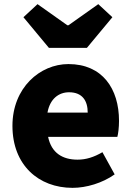

<svg xmlns="http://www.w3.org/2000/svg" viewBox="-20 -892 636 926"><path d="M330 14C396 14 474 -9 533 -51L474 -158C433 -134 395 -122 354 -122C282 -122 228 -154 212 -232H546C550 -246 554 -277 554 -309C554 -464 474 -583 310 -583C173 -583 40 -469 40 -285C40 -96 166 14 330 14ZM209 -349C221 -416 264 -447 313 -447C378 -447 403 -405 403 -349ZM216 -661H399L522 -809L454 -872L310 -770H305L161 -872L93 -809Z"/></svg>

Font: Noto Sans CJK TC Black
Style: Regular
Weight: 900
Designer: Ryoko NISHIZUKA 西塚涼子 (kana, bopomofo & ideographs); Paul D. Hunt (Latin, Greek & Cyrillic); Sandoll Communications 산돌커뮤니
Foundry: Adobe
Version: Version 2.004;hotconv 1.0.118;makeotfexe 2.5.65603